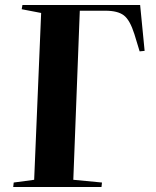

<svg xmlns="http://www.w3.org/2000/svg" viewBox="-20 -750 625 770"><path d="M33 0 35 -18 117 -29 145 -698 67 -713 70 -730H542L560 -546L540 -544L519 -613Q501 -670 476.5 -688.5Q452 -707 403 -707H300L274 -29L389 -18L387 0Z"/></svg>

Font: Literata 72pt
Style: Bold Italic
Weight: 700
Italic angle: -2°
Designer: Latin by Veronika Burian and Jose Scaglione. Greek by Irene Vlachou. Cyrillic by Vera Evstafieva
Foundry: TypeTogether
Version: Version 3.002